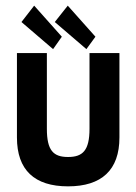

<svg xmlns="http://www.w3.org/2000/svg" viewBox="-20 -652 481 680"><path d="M318 -522 220 -632 174 -574 286 -478ZM199 -522 101 -632 56 -574 168 -478ZM403 -464H297V-196C297 -119 273 -96 221 -96C169 -96 146 -119 146 -196V-464H40V-165C40 -50 102 8 221 8C340 8 403 -50 403 -165Z"/></svg>

Font: Hussar Tani
Style: Bold
Weight: 700
Foundry: Cannot Into Space Fonts
Version: Version 0.92